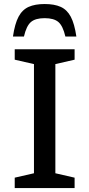

<svg xmlns="http://www.w3.org/2000/svg" viewBox="-20 -958 455 978"><path d="M360 -53V0H55V-53L153 -75.5V-631.5L55 -654V-707H360V-654L262 -631.5V-75.5ZM207.5 -865.5Q160.5 -865.5 137.5 -845.8Q114.5 -826 102 -772H46Q55.5 -837 74.5 -872.8Q93.5 -908.5 126 -923Q158.5 -937.5 207.5 -937.5Q257 -937.5 289.2 -923Q321.5 -908.5 340.5 -872.8Q359.5 -837 369 -772H313Q300.5 -826 277.5 -845.8Q254.5 -865.5 207.5 -865.5Z"/></svg>

Font: Newsreader 6pt
Style: Regular
Weight: 400
Designer: Hugues Gentile
Foundry: Production Type
Version: Version 1.003; ttfautohint (v1.8.3)